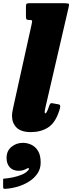

<svg xmlns="http://www.w3.org/2000/svg" viewBox="-78 -800 451 1199"><path d="M349.5 -750 205 -126Q204 -121.5 202.5 -113.2Q201 -105 201 -101Q201 -92 205 -92Q213.5 -92 228 -135.5Q233 -150 236.8 -153.5Q240.5 -157 250.5 -155L287 -148.5Q299.5 -146.5 298 -134.2Q296.5 -122 291 -106Q266.5 -31.5 221.2 -3.2Q176 25 115 25Q53.5 25 25.2 -3.5Q-3 -32 -3 -77Q-3 -91.5 0.8 -110Q4.5 -128.5 7 -140L119 -646Q123 -664.5 122.5 -669.8Q122 -675 110.5 -675H107.5Q92 -675 88 -679.2Q84 -683.5 84 -700V-759Q84 -773.5 88.8 -776.8Q93.5 -780 107.5 -780H323.5Q348.5 -780 351.8 -775.2Q355 -770.5 349.5 -750ZM-37 185.5Q-37 142.5 -6.5 117.2Q24 92 65 92Q92.5 92 118 104Q143.5 116 159.8 143Q176 170 176 215.5Q176 254.5 155.5 284.2Q135 314 102 334.5Q69 355 30.8 366Q-7.5 377 -43 379Q-53.5 379.5 -56 377.5Q-58.5 375.5 -58.5 365V322.5Q-58.5 315.5 -55.8 315.5Q-53 315.5 -46.5 315Q-23 313 5.2 307Q33.5 301 58.5 290.5Q83.5 280 97 264.5Q107 253 101.5 250.8Q96 248.5 87 254Q77.5 259.5 65.8 263Q54 266.5 38.5 266.5Q3.5 266.5 -16.8 245Q-37 223.5 -37 185.5Z"/></svg>

Font: Besley* Condensed Fatface
Style: Italic
Weight: 900
Width: 3
Italic angle: -13°
Designer: Owen Earl
Foundry: indestructible type*
Version: Version 3.000; ttfautohint (v1.8.3)